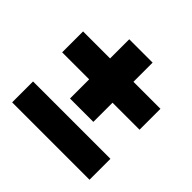

<svg xmlns="http://www.w3.org/2000/svg" viewBox="-137 -648 779 779"><g transform="rotate(45 252.0 -258.5)"><path d="M185 -177V-287H30V-407H185V-517H319V-407H474V-287H319V-177ZM30 0V-120H474V0Z"/></g></svg>

Font: Rokkitt Black
Style: Regular
Weight: 900
Designer: Vernon Adams
Foundry: Vernon Adams
Version: Version 3.103